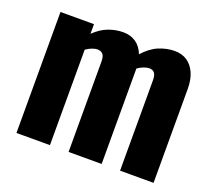

<svg xmlns="http://www.w3.org/2000/svg" viewBox="-104 -726 960 862"><g transform="rotate(20 376.5 -294.5)"><path d="M51 0V-578H211V-532Q243 -563 277.5 -576Q312 -589 348 -589Q383 -589 408.5 -571.5Q434 -554 447 -520Q481 -558 518.5 -573.5Q556 -589 594 -589Q628 -589 653 -572.5Q678 -556 692 -524.5Q706 -493 706 -449V0H546V-432Q546 -456 537.5 -466.5Q529 -477 512 -477Q502 -477 487 -471.5Q472 -466 458 -456Q458 -454 458 -452.5Q458 -451 458 -449V0H300V-432Q300 -456 291 -466.5Q282 -477 265 -477Q254 -477 239.5 -471.5Q225 -466 211 -456V0Z"/></g></svg>

Font: Oswald
Style: Bold
Weight: 700
Designer: Vernon Adams
Foundry: Vernon Adams
Version: Version 4.103;gftools[0.9.33.dev8+g029e19f]